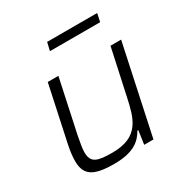

<svg xmlns="http://www.w3.org/2000/svg" viewBox="-160 -815 921 954"><g transform="rotate(-30 300.5 -338.0)"><path d="M239 -684 228 -637H516L526 -684ZM225 8C335 8 379 -29 407 -78H412L401 0H454L563 -510H502L445 -247C422 -143 401 -45 246 -45C158 -45 125 -56 125 -116C125 -138 131 -169 138 -206L203 -510H142L75 -197C67 -160 63 -128 63 -102C63 -25 100 8 225 8Z"/></g></svg>

Font: Saira UNSAM Light Italic
Style: Regular
Weight: 300
Italic angle: -12°
Designer: Hector Gatti with collaboration of the Omnibus-Type team
Foundry: Omnibus-Type
Version: Version 0.072;PS 000.072;hotconv 1.0.88;makeotf.lib2.5.64775